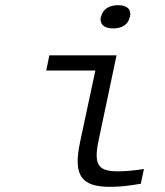

<svg xmlns="http://www.w3.org/2000/svg" viewBox="-20 -714 640 743"><path d="M437 -51C364 -51 341 -72 361 -168L431 -500H171L159 -441H349L290 -165C262 -34 295 9 406 9C441 9 473 6 525 -3L537 -60C500 -54 463 -51 437 -51ZM370 -648C365 -621 382 -604 418 -604C454 -604 477 -621 482 -648L483 -649C489 -677 473 -694 437 -694C401 -694 377 -677 371 -649Z"/></svg>

Font: LT Wave Mono Light
Style: Italic
Weight: 300
Designer: Daniel Lyons
Version: Version 2.5 (Glyphs App)